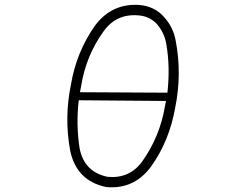

<svg xmlns="http://www.w3.org/2000/svg" viewBox="-20 -801 1040 812"><path d="M570 -780Q634 -774 673 -730Q713 -686 723 -629Q750 -488 721 -346Q709 -277 683.5 -214Q658 -151 617 -94Q545 1 429 -10Q304 -36 277 -163Q251 -303 280 -443Q303 -581 382 -693Q453 -788 570 -780ZM565 -736Q471 -744 417 -667Q343 -564 323 -436Q322 -429 320.5 -423Q319 -417 318 -411L688 -409Q694 -462 693 -513.5Q692 -565 683 -617Q674 -666 641 -702Q610 -733 565 -736ZM317 -172Q337 -73 436 -53Q529 -45 582 -119Q657 -225 678 -354Q679 -359 680 -364Q681 -369 682 -374L313 -377Q301 -273 317 -172Z"/></svg>

Font: Yomogi
Style: Regular
Weight: 400
Designer: satsuyako
Foundry: satsuyako
Version: Version 3.100